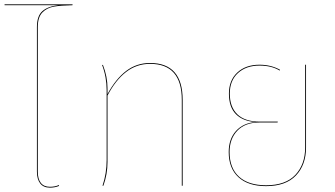

<svg xmlns="http://www.w3.org/2000/svg" viewBox="-20 -855 1543 884"><path d="M154 -730V-65Q154 -31 168 -13Q182 5 210 5Q233 5 251 -3L252 1Q233 9 210 9Q180 9 165 -10.5Q150 -30 150 -65V-730Q150 -782 175.5 -804Q201 -826 249 -831H1V-835H314V-831Q260 -830 228 -824.5Q196 -819 175 -797.5Q154 -776 154 -730Z M821 -395V0H817V-395Q817 -561 671 -561Q609 -561 560.5 -523.5Q512 -486 475 -415V-109Q475 -53 456 0H452Q471 -56 471 -118V-440Q471 -501 450 -556H454Q475 -502 475 -448L474 -447H475V-422Q513 -492 561 -528.5Q609 -565 671 -565Q821 -565 821 -395Z M1389 -557V-176Q1389 -96 1342.5 -47Q1296 2 1205 2Q1123 2 1078 -39Q1033 -80 1033 -155Q1033 -215 1066.5 -252Q1100 -289 1157 -293Q1098 -297 1066 -329.5Q1034 -362 1034 -424Q1034 -485 1072.5 -521Q1111 -557 1175 -557Q1227 -557 1269 -534L1268 -530Q1230 -553 1175 -553Q1113 -553 1075.5 -518.5Q1038 -484 1038 -424Q1038 -362 1073 -328.5Q1108 -295 1176 -295H1259L1258 -291H1174Q1109 -291 1073 -253.5Q1037 -216 1037 -155Q1037 -81 1080.5 -41.5Q1124 -2 1205 -2Q1295 -2 1340 -50Q1385 -98 1385 -176V-557Z"/></svg>

Font: FiraGO Four
Style: Regular
Weight: 100
Designer: bBox Type
Foundry: bBox Type GmbH
Version: Version 1.001